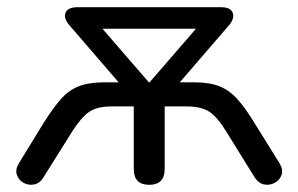

<svg xmlns="http://www.w3.org/2000/svg" viewBox="-20 -507 830 534"><path d="M395 7Q352 7 352 -37V-211H291Q250 -211 228 -196Q206 -181 180 -140L101 -14Q91 3 75 6Q59 9 45.5 1.5Q32 -6 27 -20.5Q22 -35 32 -52L100 -163Q127 -206 149 -231Q171 -256 199 -267Q227 -278 269 -278H310L172 -438Q156 -457 162.5 -472Q169 -487 196 -487H594Q621 -487 627 -472Q633 -457 618 -438L480 -278H521Q563 -278 590.5 -267Q618 -256 640.5 -231Q663 -206 689 -163L758 -52Q768 -35 763 -20.5Q758 -6 744 1.5Q730 9 714.5 6Q699 3 688 -14L610 -140Q585 -181 562.5 -196Q540 -211 499 -211H438V-37Q438 7 395 7ZM394 -278H396L525 -427H265Z"/></svg>

Font: Chiron GoRound TC N
Style: Regular
Weight: 350
Designer: Ryoko NISHIZUKA 西塚涼子 (kana, bopomofo & ideographs); Paul D. Hunt (Latin, Greek & Cyrillic); Sandoll Communications 산돌커뮤니
Foundry: Adobe
Version: Version 1.000;hotconv 1.1.1;makeotfexe 2.6.0